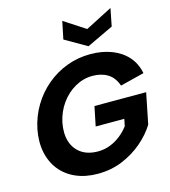

<svg xmlns="http://www.w3.org/2000/svg" viewBox="-135 -1053 1030 1166"><g transform="rotate(-15 380.0 -469.5)"><path d="M609 -474Q591 -527 551.5 -551.5Q512 -576 456 -576Q398 -576 346 -546.5Q294 -517 257.5 -466Q221 -415 207 -350Q194 -282 210 -231.5Q226 -181 267.5 -152.5Q309 -124 372 -124Q411 -124 446.5 -137.5Q482 -151 513 -175Q544 -199 567 -230L576 -274H396L421 -396H746L707 -202Q673 -147 617.5 -99.5Q562 -52 491 -22.5Q420 7 336 7Q259 7 199 -19Q139 -45 100.5 -93Q62 -141 48.5 -206.5Q35 -272 50 -350Q66 -428 105.5 -493.5Q145 -559 202.5 -607Q260 -655 330 -681Q400 -707 477 -707Q551 -707 611 -684Q671 -661 709.5 -617.5Q748 -574 760 -512ZM669 -946 647 -835 480 -756 343 -835 366 -946 500 -859Z"/></g></svg>

Font: Albert Sans ExtraBold
Style: Italic
Weight: 800
Italic angle: -11.25°
Designer: Andreas Rasmussen
Foundry: a.Foundry
Version: Version 1.025